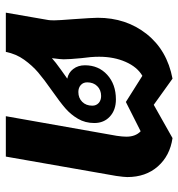

<svg xmlns="http://www.w3.org/2000/svg" viewBox="4 -630 626 675"><g transform="rotate(90 317.5 -293.0)"><path d="M603 -427Q603 -416 599 -388L531 0H389L458 -390Q461 -410 461 -424Q461 -456 442 -474L339 -422L247 -480Q216 -462 198 -421Q180 -380 180 -328Q180 -300 185 -265Q189 -223 189 -203Q189 -194 185 -162Q198 -174 226 -194L257 -216Q236 -220 223 -237Q210 -254 210 -278Q210 -326 243.5 -356.5Q277 -387 330 -387Q367 -387 390 -366Q413 -345 413 -311Q413 -279 398 -253.5Q383 -228 361 -209Q339 -190 299 -162Q259 -134 235 -113.5Q211 -93 190.5 -64.5Q170 -36 163 0H25L51 -150Q52 -156 52 -171Q52 -186 48 -236Q43 -306 43 -323Q43 -423 100 -495Q157 -567 257 -586L349 -520L466 -586Q528 -577 565.5 -534.5Q603 -492 603 -427ZM270 -286Q270 -272 279.5 -263.5Q289 -255 304 -255Q325 -255 338.5 -268.5Q352 -282 352 -304Q352 -318 342.5 -326.5Q333 -335 318 -335Q297 -335 283.5 -321.5Q270 -308 270 -286Z"/></g></svg>

Font: Sarabun ExtraBold
Style: Italic
Weight: 800
Italic angle: -10°
Designer: Suppakit Chalermlarp | Katatrad Co.,Ltd.
Foundry: Cadson Demak Co.,Ltd.
Version: Version 1.000; ttfautohint (v1.6)